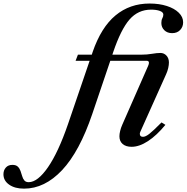

<svg xmlns="http://www.w3.org/2000/svg" viewBox="-348 -842 1084 1115"><path d="M529.5 -786Q454 -786 404 -728.5Q354 -671 309.5 -539.5L304.5 -524.5H472.5Q505.5 -524.5 534.2 -529.5Q563 -534.5 583.5 -534.5Q604.5 -534.5 618.8 -519Q633 -503.5 633 -479Q633 -465.5 629 -447.2Q625 -429 616.5 -410.5L467.5 -78Q465 -73 464.5 -70Q464 -67 464 -64.5Q464 -47.5 482.5 -47.5Q497 -47.5 519 -64.5Q541 -81.5 590 -131L612.5 -117Q562 -55.5 511.5 -22.5Q461 10.5 416.5 10.5Q383 10.5 364.2 -5.8Q345.5 -22 345.5 -50.5Q345.5 -64 349.8 -81.8Q354 -99.5 362 -117.5L512 -459Q517 -470.5 517 -477Q517 -489 504 -489H292.5L188 -180.5Q114 38 12.8 145.8Q-88.5 253.5 -208.5 253.5Q-262 253.5 -295 230.2Q-328 207 -328 170Q-328 147 -314.2 131.2Q-300.5 115.5 -276 115.5Q-255 115.5 -244.5 125.8Q-234 136 -228.8 151Q-223.5 166 -219.2 181Q-215 196 -206.5 206Q-198 216 -181 216Q-129 215.5 -69.2 129Q-9.5 42.5 47 -121.5L172.5 -489H91L104.5 -524.5H185L190 -540Q239.5 -683.5 322.8 -752.5Q406 -821.5 520.5 -821.5Q577 -821.5 621 -807.2Q665 -793 690.2 -768.2Q715.5 -743.5 715.5 -712.5Q715.5 -686 698.2 -667.8Q681 -649.5 651.5 -649.5Q623.5 -649.5 606.2 -666.5Q589 -683.5 589 -708.5Q589 -726 594.8 -736Q600.5 -746 600.5 -757.5Q600.5 -771 580.5 -778.5Q560.5 -786 529.5 -786Z"/></svg>

Font: Libre Caslon Text Medium Italic
Style: Regular
Weight: 500
Italic angle: -22.583°
Designer: Pablo Impallari, Rodrigo Fuenzalida, Katja Schimmel
Foundry: Pablo Impallari, Rodrigo Fuenzalida
Version: Version 2.000